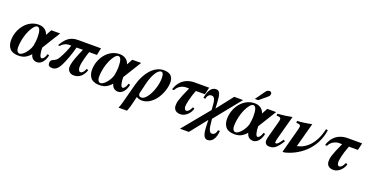

<svg xmlns="http://www.w3.org/2000/svg" viewBox="-35 -1501 4869 2526"><g transform="rotate(20 2399.5 -237.5)"><path d="M574 -449H450L406 -368C390 -419 347 -462 271 -462C110 -462 -3 -303 -3 -145C-3 -85 19 -35 55 -12C82 5 116 13 155 13C223 13 268 -7 323 -68C330 -30 358 11 415 11C480 11 524 -60 536 -129L512 -136C497 -85 475 -59 454 -59C430 -59 416 -122 416 -194ZM312 -285C312 -257 308 -231 304 -209C303 -135 216 -17 161 -17C139 -17 116 -37 116 -88C116 -267 209 -433 261 -433C307 -433 312 -356 312 -285Z M1146 -449H823C710 -449 654 -389 600 -294H627C648 -325 695 -349 731 -349H766C750 -292 717 -219 680 -154C661 -121 643 -103 612 -92C579 -80 570 -59 570 -36C570 -2 587 15 631 15C675 15 706 -13 730 -55C777 -139 823 -277 840 -349H929C891 -263 840 -147 840 -74C840 -32 873 9 929 9C1017 9 1064 -54 1086 -120L1063 -132C1040 -74 1014 -61 998 -61C974 -61 964 -97 964 -122C964 -185 1000 -302 1017 -349H1125Z M1708 -449H1584L1540 -368C1524 -419 1481 -462 1405 -462C1244 -462 1131 -303 1131 -145C1131 -85 1153 -35 1189 -12C1216 5 1250 13 1289 13C1357 13 1402 -7 1457 -68C1464 -30 1492 11 1549 11C1614 11 1658 -60 1670 -129L1646 -136C1631 -85 1609 -59 1588 -59C1564 -59 1550 -122 1550 -194ZM1446 -285C1446 -257 1442 -231 1438 -209C1437 -135 1350 -17 1295 -17C1273 -17 1250 -37 1250 -88C1250 -267 1343 -433 1395 -433C1441 -433 1446 -356 1446 -285Z M1658 122C1651 149 1638 189 1629 205H1747C1755 189 1768 152 1774 129L1808 -9C1824 3 1853 13 1883 13C1948 13 1999 -19 2041 -60C2107 -124 2157 -245 2157 -337C2157 -447 2079 -462 2020 -462C1964 -462 1904 -433 1861 -391C1797 -328 1752 -233 1732 -157ZM1861 -219C1877 -284 1901 -342 1927 -381C1948 -413 1974 -433 1995 -433C2016 -433 2032 -413 2032 -351C2032 -275 2003 -169 1958 -98C1931 -55 1898 -22 1863 -22C1837 -22 1824 -38 1824 -66Z M2660 -449H2460C2294 -449 2229 -336 2209 -261H2236C2263 -321 2327 -349 2370 -349H2416C2330 -161 2325 -121 2325 -79C2325 -31 2353 9 2421 9C2491 9 2555 -55 2572 -123L2548 -134C2523 -75 2497 -61 2481 -61C2458 -61 2449 -86 2449 -114C2449 -132 2460 -220 2511 -349H2637Z M3135 -449H3011L2832 -220L2827 -305C2821 -409 2809 -462 2755 -462C2670 -462 2643 -358 2635 -296H2662C2671 -347 2702 -364 2723 -364C2756 -364 2778 -347 2785 -262L2791 -184L2484 189H2608L2795 -47L2798 43C2801 124 2814 205 2871 205C2936 205 2980 148 2988 37H2961C2950 97 2921 107 2897 107C2877 107 2853 83 2845 11L2835 -77Z M3275 -516H3323L3404 -583C3439 -612 3454 -624 3454 -651C3454 -667 3440 -680 3427 -680C3407 -680 3390 -676 3373 -652ZM3598 -449H3474L3430 -368C3414 -419 3371 -462 3295 -462C3134 -462 3021 -303 3021 -145C3021 -85 3043 -35 3079 -12C3106 5 3140 13 3179 13C3247 13 3292 -7 3347 -68C3354 -30 3382 11 3439 11C3504 11 3548 -60 3560 -129L3536 -136C3521 -85 3499 -59 3478 -59C3454 -59 3440 -122 3440 -194ZM3336 -285C3336 -257 3332 -231 3328 -209C3327 -135 3240 -17 3185 -17C3163 -17 3140 -37 3140 -88C3140 -267 3233 -433 3285 -433C3331 -433 3336 -356 3336 -285Z M3816 -142 3802 -122C3775 -84 3753 -61 3738 -61C3730 -61 3723 -65 3723 -77C3723 -86 3727 -111 3732 -128L3823 -462C3769 -450 3698 -440 3620 -434V-407H3634C3664 -407 3680 -397 3680 -378C3680 -370 3678 -357 3672 -333L3617 -130C3607 -94 3602 -68 3602 -54C3602 -11 3629 9 3670 9C3730 9 3772 -20 3838 -128Z M4292 -462C4246 -253 4134 -147 4009 -122H4007L4099 -462C4035 -448 3941 -435 3896 -434V-407C3935 -407 3956 -399 3956 -377C3956 -369 3952 -347 3948 -333L3855 13H3882C4054 -27 4278 -170 4319 -457Z M4802 -449H4602C4436 -449 4371 -336 4351 -261H4378C4405 -321 4469 -349 4512 -349H4558C4472 -161 4467 -121 4467 -79C4467 -31 4495 9 4563 9C4633 9 4697 -55 4714 -123L4690 -134C4665 -75 4639 -61 4623 -61C4600 -61 4591 -86 4591 -114C4591 -132 4602 -220 4653 -349H4779Z"/></g></svg>

Font: XITS
Style: Bold Italic
Weight: 700
Italic angle: -16.33°
Designer: MicroPress Inc., with final additions and corrections provided by Coen Hoffman, Elsevier (retired)
Version: Version 1.105